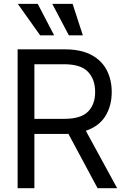

<svg xmlns="http://www.w3.org/2000/svg" viewBox="-20 -986 648 1006"><path d="M72.3 0V-727.5H318.4Q403.8 -727.5 458.3 -698.5Q512.7 -669.4 539.1 -618.9Q565.4 -568.4 565.4 -503.9Q565.4 -431.6 532.2 -377.9Q499 -324.2 429.7 -300.8L593.8 0H491.2L338.4 -284.7Q329.1 -284.2 319.3 -284.2H160.2V0ZM160.2 -363.3H316.4Q403.8 -363.3 441.2 -401.1Q478.5 -439 478.5 -503.9Q478.5 -569.8 441.2 -609.6Q403.8 -649.4 315.4 -649.4H160.2ZM340.8 -800.8 253.9 -965.8H360.4L414.1 -800.8ZM190.4 -800.8 73.2 -965.8H177.7L263.7 -800.8Z"/></svg>

Font: Inter Display
Style: Regular
Weight: 400
Designer: Rasmus Andersson
Foundry: rsms
Version: Version 4.000;git-37864ae